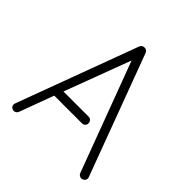

<svg xmlns="http://www.w3.org/2000/svg" viewBox="-193 -862 1016 1016"><g transform="rotate(45 315.0 -353.5)"><path d="M54 8Q44 5 40 -4.5Q36 -14 40 -24L291 -701Q298 -717 315 -717Q332 -717 339 -701L591 -24Q595 -14 590.5 -4.5Q586 5 576 8Q567 12 557.5 7.5Q548 3 544 -7L315 -620L176 -249H365Q375 -249 382 -241.5Q389 -234 389 -223Q389 -213 382 -206Q375 -199 365 -199H157L86 -7Q82 3 73 7.5Q64 12 54 8Z"/></g></svg>

Font: Zen Kurenaido
Style: Regular
Weight: 400
Designer: Yoshimichi Ohira
Foundry: Positype
Version: Version 1.001